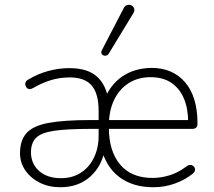

<svg xmlns="http://www.w3.org/2000/svg" viewBox="-20 -778 897 806"><path d="M233 8Q185 8 147 -11Q109 -30 86.5 -62.5Q64 -95 64 -135Q64 -189 91.5 -219.5Q119 -250 183.5 -262Q248 -274 359 -274H404V-237H361Q262 -237 207.5 -229Q153 -221 131.5 -199.5Q110 -178 110 -139Q110 -91 144 -60.5Q178 -30 236 -30Q284 -30 319.5 -53Q355 -76 374.5 -116.5Q394 -157 394 -208V-312Q394 -386 364.5 -419.5Q335 -453 273 -453Q232 -453 195 -442Q158 -431 118 -408Q109 -403 102.5 -404Q96 -405 92 -409.5Q88 -414 86.5 -420.5Q85 -427 87.5 -433Q90 -439 97 -443Q138 -468 182.5 -480Q227 -492 271 -492Q347 -492 386.5 -457Q426 -422 436 -354H416Q441 -421 492.5 -456.5Q544 -492 616 -493Q661 -493 696.5 -477.5Q732 -462 757.5 -432Q783 -402 796 -359Q809 -316 809 -262V-257Q809 -248 803.5 -242.5Q798 -237 787 -237H428V-274H786L770 -263Q770 -322 752 -364.5Q734 -407 699 -430.5Q664 -454 612 -454Q559 -454 519.5 -428.5Q480 -403 458.5 -357.5Q437 -312 437 -250V-243Q437 -143 484.5 -87Q532 -31 620 -31Q655 -31 691.5 -42Q728 -53 762 -79Q769 -85 776.5 -85.5Q784 -86 789.5 -82.5Q795 -79 797.5 -73.5Q800 -68 798 -61Q796 -54 788 -48Q757 -23 714 -7.5Q671 8 624 8Q537 8 480.5 -35Q424 -78 404 -160H422Q410 -83 360 -37.5Q310 8 233 8ZM436 -552Q432 -546 426 -544.5Q420 -543 414 -545.5Q408 -548 406 -554Q404 -560 408 -568L499 -743Q504 -753 511.5 -756Q519 -759 526 -757.5Q533 -756 538 -751Q543 -746 544 -738.5Q545 -731 540 -723Z"/></svg>

Font: Nunito ExtraLight ExtraLight
Style: Regular
Weight: 250
Version: Version 3.602